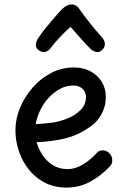

<svg xmlns="http://www.w3.org/2000/svg" viewBox="-20 -851 571 871"><path d="M282 0Q227 0 184 -22Q141 -44 111 -81.5Q81 -119 65.5 -165.5Q50 -212 50 -260Q50 -311 70.5 -361Q91 -411 127.5 -453Q164 -495 212 -520Q260 -545 315 -545Q358 -545 390.5 -527.5Q423 -510 441.5 -480Q460 -450 460 -410Q460 -368 439 -330.5Q418 -293 380 -270Q329 -235 268.5 -221.5Q208 -208 146 -206Q154 -177 172 -149Q190 -121 218.5 -102.5Q247 -84 286 -84Q323 -84 357.5 -105.5Q392 -127 417 -155Q423 -163 430.5 -166Q438 -169 445 -169Q457 -169 467 -163Q477 -157 483 -147Q489 -137 489 -125Q490 -117 487 -109.5Q484 -102 477 -95Q440 -55 390.5 -27.5Q341 0 282 0ZM142 -288Q182 -290 216 -294.5Q250 -299 287 -314Q320 -327 345 -351.5Q370 -376 370 -411Q370 -425 363.5 -436.5Q357 -448 344.5 -455.5Q332 -463 312 -463Q280 -463 251 -447Q222 -431 199 -405.5Q176 -380 161.5 -349Q147 -318 142 -288ZM209 -632Q199 -618 182.5 -615.5Q166 -613 151 -627Q141 -637 143 -651.5Q145 -666 154 -679Q169 -702 190 -727.5Q211 -753 231 -776Q251 -799 263 -811Q274 -821 284 -826Q294 -831 304 -831Q315 -831 324.5 -825.5Q334 -820 341 -809Q357 -785 386.5 -748Q416 -711 443 -681Q454 -669 455.5 -654Q457 -639 446 -627Q433 -612 417.5 -615Q402 -618 390 -630Q370 -649 345.5 -677.5Q321 -706 300 -729Q287 -718 270 -701Q253 -684 237 -666Q221 -648 209 -632Z"/></svg>

Font: Playpen Sans Deva
Style: Regular
Weight: 400
Designer: Pooja Saxena, Gunjan Panchal, Laura Meseguer, Veronika Burian, José Scaglione
Foundry: TypeTogether
Version: Version 2.000